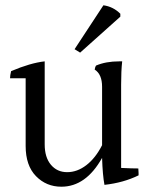

<svg xmlns="http://www.w3.org/2000/svg" viewBox="-20 -792 590 726"><path d="M435 -729 283 -593 262 -606 371 -772Q408 -767 435 -740ZM438 -472V-157Q480 -155 503 -155Q504 -144 504 -138Q504 -132 504 -129Q447 -101 375 -93Q368 -130 366 -195Q305 -86 212 -86Q155 -86 116 -126Q77 -166 77 -240V-496Q64 -496 49.5 -496Q35 -496 18 -496Q18 -507 22 -523Q95 -554 149 -560V-246Q149 -197 172.5 -169Q196 -141 234 -141Q272 -141 306.5 -167.5Q341 -194 366 -243V-464Q366 -511 338 -529Q340 -540 343 -544Q380 -560 431 -560Q436 -560 442 -560Q438 -524 438 -472Z"/></svg>

Font: Halant
Style: Regular
Weight: 400
Designer: Hitesh Malaviya (Devanagari), Satya Rajpurohit (Latin)
Foundry: Indian Type Foundry
Version: Version 1.100;PS 1.0;hotconv 1.0.78;makeotf.lib2.5.61930; tt